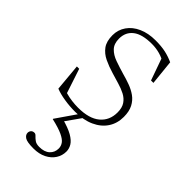

<svg xmlns="http://www.w3.org/2000/svg" viewBox="-224 -529 847 847"><g transform="rotate(45 200.0 -105.0)"><path d="M212 -464.5Q248 -464.5 274.2 -458.8Q300.5 -453 325.5 -441.5L337.5 -325H322.5L281.5 -440.5L317 -409.5Q286 -428.5 261.5 -435.2Q237 -442 211.5 -442Q151 -442 121.5 -419.2Q92 -396.5 92 -356Q92 -324 109.2 -306Q126.5 -288 154.8 -278Q183 -268 215.5 -258.5Q240 -252 264 -243.2Q288 -234.5 307.8 -220.5Q327.5 -206.5 339.5 -183.8Q351.5 -161 351.5 -126.5Q351.5 -86 331.2 -55.5Q311 -25 273.2 -7.8Q235.5 9.5 183 9.5Q148.5 9.5 115.8 4.2Q83 -1 59 -10.5L47.5 -137.5H62L104 -10.5L72 -34.5Q85.5 -27.5 103.2 -22.5Q121 -17.5 140.8 -15Q160.5 -12.5 179.5 -12.5Q248 -12.5 283 -41.8Q318 -71 318 -121Q318 -150 306 -167.8Q294 -185.5 273.8 -196Q253.5 -206.5 229 -213.5Q204.5 -220.5 180.5 -228Q148 -237.5 120.8 -250.5Q93.5 -263.5 77.2 -285.8Q61 -308 61 -346Q61 -380 79.8 -407Q98.5 -434 132.5 -449.2Q166.5 -464.5 212 -464.5ZM167.5 254Q127.5 254 114 245Q100.5 236 100.5 223Q100.5 214.5 106 208Q111.5 201.5 122.5 201.5Q129 201.5 135.5 208.8Q142 216 152.2 223.5Q162.5 231 181 231Q213 231 230 215.2Q247 199.5 247 175Q247 160 238.2 147.5Q229.5 135 205.8 123.8Q182 112.5 136.5 102V100L205.5 0H230.5L172.5 82L166.5 70Q211.5 82 236.2 96.2Q261 110.5 270.8 126.8Q280.5 143 280.5 160.5Q280.5 186 266.8 207.2Q253 228.5 227.8 241.2Q202.5 254 167.5 254Z"/></g></svg>

Font: Newsreader ExtraLight
Style: Regular
Weight: 250
Designer: Hugues Gentile
Foundry: Production Type
Version: Version 1.003